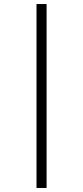

<svg xmlns="http://www.w3.org/2000/svg" viewBox="-20 -822 411 952"><path d="M161 110V-802H211V110Z"/></svg>

Font: Literata 36pt
Style: Regular
Weight: 400
Designer: Latin by Veronika Burian and Jose Scaglione. Greek by Irene Vlachou. Cyrillic by Vera Evstafieva.
Foundry: TypeTogether
Version: Version 3.002